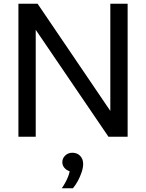

<svg xmlns="http://www.w3.org/2000/svg" viewBox="-20 -735 784 1032"><path d="M172 0H79V-715H182L600 -99H573V-715H666V0H563L144 -616H172ZM372 277H312Q331 250 344 219.5Q357 189 355 168L373 188Q349 188 332 173Q315 158 315 137Q315 116 330.5 101Q346 86 369 86Q395 86 411 103Q427 120 427 146Q427 166 419 190Q411 214 399 236.5Q387 259 372 277Z"/></svg>

Font: Wix Madefor Display Medium
Style: Regular
Weight: 500
Designer: Dalton Maag Ltd
Foundry: Dalton Maag Ltd
Version: Version 3.100